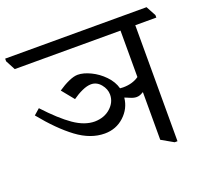

<svg xmlns="http://www.w3.org/2000/svg" viewBox="-149 -783 1010 952"><g transform="rotate(-20 356.0 -306.5)"><path d="M743 -580H632V32H617L554 -4V-254L552 -255Q535 -243 517 -243Q502 -243 484 -251Q466 -259 460 -261H458Q452 -205 409.5 -166Q367 -127 307 -127Q233 -127 161 -180.5Q89 -234 11 -330L42 -357Q115 -278 171.5 -239Q228 -200 281 -200Q332 -201 364.5 -230.5Q397 -260 397 -300Q397 -329 376 -354.5Q355 -380 325 -380Q304 -380 277.5 -368Q251 -356 226 -338L174 -402Q203 -422 231 -434.5Q259 -447 279 -447Q309 -447 346.5 -429Q384 -411 414 -380Q444 -349 454 -312L470 -311Q520 -311 554 -335V-580H-4L-31 -631V-645H715L743 -593Z"/></g></svg>

Font: Grenzecho Serif
Style: Serif-Regular
Weight: 400
Designer: Dan Reynolds
Foundry: Dan Reynolds
Version: Version 1.001; ttfautohint (v1.1) -l 5 -r 5 -G 72 -x 0 -D la